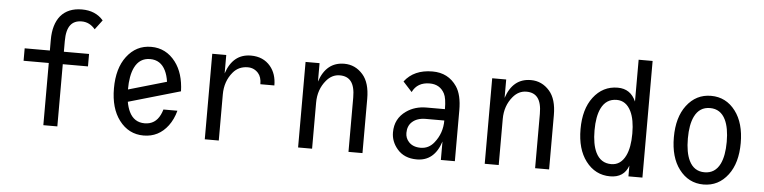

<svg xmlns="http://www.w3.org/2000/svg" viewBox="-46 -967 4779 1201"><g transform="rotate(5 2344.0 -366.0)"><path d="M249 0V-390.6H90.8V-468.8H249V-536.6Q249 -632.8 293.5 -687.5Q340.3 -742.2 426.8 -742.2Q512.7 -742.2 561.5 -685.1L516.6 -625.5Q481.4 -667.5 432.1 -667.5Q385.3 -667.5 361.8 -637.2Q336.9 -605.5 336.9 -536.6V-468.8H495.1V-390.6H336.9V0Z M1076.7 -163.1Q1061.5 -107.4 1032.2 -68.4Q973.6 9.8 878.9 9.8Q784.7 9.8 725.6 -68.4Q668.9 -143.1 668.9 -268.6Q668.9 -394 725.6 -468.8Q784.7 -546.9 878.9 -546.9Q972.7 -546.9 1032.2 -468.8Q1085 -399.4 1088.4 -286.1L762.7 -191.9Q769 -156.2 781.7 -129.9Q812 -66.9 878.9 -66.9Q945.8 -66.9 976.1 -129.9Q983.4 -145 988.8 -163.1ZM756.8 -268.6 996.1 -337.9Q990.2 -378.4 976.1 -407.2Q945.3 -470.2 878.9 -470.2Q812.5 -470.2 781.7 -407.2Q756.8 -356 756.8 -268.6Z M1262.7 0V-537.1H1350.6V-421.4Q1392.1 -546.9 1505.4 -546.9Q1583 -546.9 1627.9 -493.2Q1667 -446.3 1667 -373.5H1579.1Q1579.1 -418.9 1557.6 -442.9Q1531.2 -472.2 1492.2 -472.2Q1434.6 -472.2 1399.4 -430.2Q1350.6 -372.1 1350.6 -289.1V0Z M1848.6 0V-537.1H1936.5V-421.4Q1978 -546.9 2091.3 -546.9Q2160.6 -546.9 2208.5 -492.2Q2252.9 -441.4 2252.9 -341.3V0H2165V-341.3Q2165 -410.2 2140.1 -441.9Q2116.7 -472.2 2069.8 -472.2Q2020.5 -472.2 1985.4 -430.2Q1936.5 -372.1 1936.5 -289.1V0Z M2833 0H2745.1V-115.7Q2704.6 9.8 2594.2 9.8Q2515.1 9.8 2471.2 -42Q2431.6 -88.4 2431.6 -146Q2431.6 -232.4 2500.5 -280.8Q2554.2 -318.8 2627.4 -318.8H2742.7Q2742.7 -387.2 2727.5 -416Q2698.7 -470.7 2634.3 -470.7Q2556.6 -470.7 2525.9 -407.2L2469.7 -468.8Q2528.8 -546.9 2645.5 -546.9Q2744.6 -546.9 2798.3 -467.8Q2833 -416.5 2833 -319.3ZM2745.1 -247.6Q2688.5 -247.6 2628.9 -247.6Q2574.2 -247.6 2543 -218.8Q2515.6 -193.4 2515.6 -149.9Q2515.6 -117.2 2537.1 -93.8Q2563.5 -64.9 2611.8 -64.9Q2663.1 -64.9 2696.3 -106.9Q2745.1 -167.5 2745.1 -247.6Z M3020.5 0V-537.1H3108.4V-421.4Q3149.9 -546.9 3263.2 -546.9Q3332.5 -546.9 3380.4 -492.2Q3424.8 -441.4 3424.8 -341.3V0H3336.9V-341.3Q3336.9 -410.2 3312 -441.9Q3288.6 -472.2 3241.7 -472.2Q3192.4 -472.2 3157.2 -430.2Q3108.4 -372.1 3108.4 -289.1V0Z M3808.6 -66.9Q3868.2 -66.9 3898.9 -129.9Q3923.8 -181.2 3923.8 -268.6Q3923.8 -356 3898.9 -407.2Q3868.2 -470.2 3808.6 -470.2Q3742.2 -470.2 3711.4 -407.2Q3686.5 -356 3686.5 -268.6Q3686.5 -181.2 3711.4 -129.9Q3742.2 -66.9 3808.6 -66.9ZM4010.7 0H3922.9V-67.4Q3895.5 9.8 3808.6 9.8Q3714.4 9.8 3655.3 -68.4Q3598.6 -143.1 3598.6 -268.6Q3598.6 -394 3655.3 -468.8Q3714.4 -546.9 3808.6 -546.9Q3889.2 -546.9 3922.9 -469.7V-732.4H4010.7Z M4491.7 -129.9Q4516.6 -181.2 4516.6 -268.6Q4516.6 -356 4491.7 -407.2Q4460.9 -470.2 4394.5 -470.2Q4328.1 -470.2 4297.4 -407.2Q4272.5 -356 4272.5 -268.6Q4272.5 -181.2 4297.4 -129.9Q4328.1 -66.9 4394.5 -66.9Q4460.9 -66.9 4491.7 -129.9ZM4241.2 -68.4Q4184.6 -143.1 4184.6 -268.6Q4184.6 -394 4241.2 -468.8Q4300.3 -546.9 4394.5 -546.9Q4488.8 -546.9 4547.9 -468.8Q4604.5 -394 4604.5 -268.6Q4604.5 -143.1 4547.9 -68.4Q4488.8 9.8 4394.5 9.8Q4300.3 9.8 4241.2 -68.4Z"/></g></svg>

Font: Consola Mono
Style: Book
Weight: 400
Monospace: yes
Version: Version 2.001